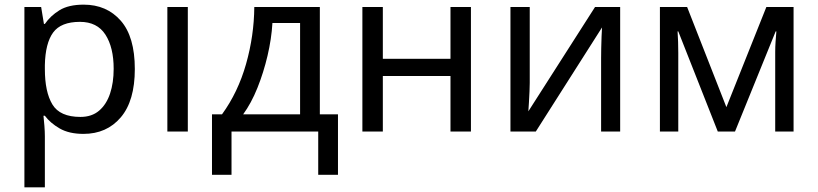

<svg xmlns="http://www.w3.org/2000/svg" viewBox="-20 -566 3520 826"><path d="M340 -546Q439 -546 499.5 -477Q560 -408 560 -269Q560 -132 499.5 -61Q439 10 339 10Q277 10 236.5 -13.5Q196 -37 173 -68H167Q169 -51 171 -25Q173 1 173 20V240H85V-536H157L169 -463H173Q197 -498 236 -522Q275 -546 340 -546ZM324 -472Q242 -472 208.5 -426Q175 -380 173 -286V-269Q173 -170 205.5 -116.5Q238 -63 326 -63Q375 -63 406.5 -90Q438 -117 453.5 -163.5Q469 -210 469 -270Q469 -362 433.5 -417Q398 -472 324 -472Z M788 0H700V-536H788Z M1356 -536V-74H1434V186H1349V0H976V186H892V-74H935Q1004 -169 1038.5 -290.5Q1073 -412 1074 -536ZM1271 -467H1152Q1148 -399 1131 -326.5Q1114 -254 1087.5 -188Q1061 -122 1026 -74H1271Z M1627 -536V-313H1918V-536H2006V0H1918V-239H1627V0H1539V-536Z M2259 -536V-209Q2259 -197 2258 -173Q2257 -149 2255.5 -125Q2254 -101 2253 -87L2540 -536H2648V0H2566V-316Q2566 -332 2566.5 -358Q2567 -384 2568 -409.5Q2569 -435 2570 -448L2285 0H2176V-536Z M3394 -536V0H3315V-342Q3315 -363 3316.5 -386Q3318 -409 3320 -431H3317L3142 0H3068L2898 -431H2895Q2898 -386 2898 -339V0H2819V-536H2936L3105 -105L3277 -536Z"/></svg>

Font: Noto IKEA Latin
Style: Regular
Weight: 400
Designer: Monotype Design Team
Foundry: Monotype Imaging Inc.
Version: Version 1.0